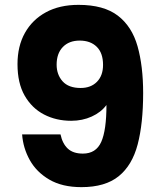

<svg xmlns="http://www.w3.org/2000/svg" viewBox="-20 -767 655 790"><path d="M229 -214Q237 -176 259 -155.5Q281 -135 321 -135Q375 -135 396.5 -183Q418 -231 418 -335Q396 -305 357.5 -287.5Q319 -270 273 -270Q211 -270 161 -296Q111 -322 81.5 -373.5Q52 -425 52 -503Q52 -577 82.5 -631.5Q113 -686 169 -716.5Q225 -747 303 -747Q407 -747 465 -702.5Q523 -658 546 -576.5Q569 -495 569 -384Q569 -259 546.5 -173Q524 -87 468.5 -42Q413 3 315 3Q236 3 183 -28Q130 -59 102.5 -108.5Q75 -158 71 -214ZM312 -405Q354 -405 379 -430.5Q404 -456 404 -500Q404 -549 378 -574.5Q352 -600 308 -600Q264 -600 238.5 -573.5Q213 -547 213 -501Q213 -460 237.5 -432.5Q262 -405 312 -405Z"/></svg>

Font: Poppins
Style: Bold
Weight: 700
Designer: Ninad Kale (Devanagari), Jonny Pinhorn (Latin)
Version: Version 5.002